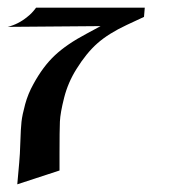

<svg xmlns="http://www.w3.org/2000/svg" viewBox="-26 -480 475 500"><path d="M-6 -410Q22 -417 45 -436Q57 -445 68 -460H351L349 -436L304 -415Q257 -393 228 -367.5Q199 -342 173 -300Q151 -265 141 -225.5Q131 -186 130 -163.5Q129 -141 129 -80V-36L19 0L24 -56Q26 -76 27 -110.5Q28 -145 30 -163Q32 -181 39.5 -208.5Q47 -236 61 -261Q86 -307 117 -336Q148 -365 199 -392L236 -412Z"/></svg>

Font: Roman Uncial Modern
Style: Medium
Weight: 500
Version: Version 001.000